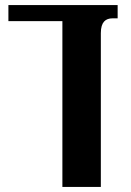

<svg xmlns="http://www.w3.org/2000/svg" viewBox="-20 -734 515 754"><path d="M442 -714H13V-651H225V0H376V-604C376 -648 395 -662 422 -662H442Z"/></svg>

Font: Noto Serif Georgian SemiCondensed Bold
Style: Regular
Weight: 700
Width: 4
Designer: Monotype Design Team, Akaki Razmadze
Foundry: Google LLC
Version: Version 2.003